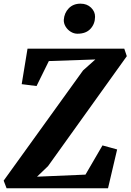

<svg xmlns="http://www.w3.org/2000/svg" viewBox="-36 -1002 696 1022"><path d="M-1 0 -16.5 -40.5 406 -627 471.5 -685.5 224 -677 158.5 -544 79.5 -554 110.5 -743H625.5L639 -703L219.5 -117.5L161 -61.5L419 -72.5L509.5 -228L587.5 -206.5L539 0ZM376.5 -822.5Q357.5 -822.5 340.5 -833Q323.5 -843.5 313.2 -860.5Q303 -877.5 303.5 -896Q306 -933 330 -957.8Q354 -982.5 392.5 -982.5Q427 -982.5 448.8 -961.2Q470.5 -940 470 -912Q469.5 -874.5 445.5 -848.5Q421.5 -822.5 376.5 -822.5Z"/></svg>

Font: Merriweather 24pt ExtraBold
Style: Italic
Weight: 800
Italic angle: -7.8°
Version: Version 2.101